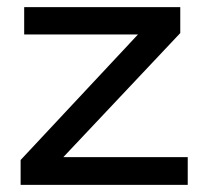

<svg xmlns="http://www.w3.org/2000/svg" viewBox="-20 -520 585 540"><path d="M38 -70 368 -423H48V-500H487V-427L158 -78H508V0H38Z"/></svg>

Font: Goli
Style: Regular
Weight: 400
Designer: jaikishan Patel
Foundry: MagicType
Version: Version 1.000